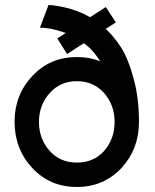

<svg xmlns="http://www.w3.org/2000/svg" viewBox="-20 -732 618 764"><path d="M286 -505Q179 -505 109 -430Q38 -355 38 -247Q38 -139 109 -63Q179 12 286 12Q392 12 463 -63Q533 -139 533 -247Q533 -355 463 -430Q392 -505 286 -505ZM286 -409Q352 -409 394 -362Q436 -314 436 -247Q436 -179 394 -131Q352 -85 286 -85Q220 -85 178 -131Q135 -179 135 -247Q135 -314 178 -362Q220 -409 286 -409ZM139 -622Q178 -622 229 -605Q273 -592 323 -553Q368 -517 401 -446Q419 -406 427.5 -356.5Q436 -307 436 -247H533Q533 -342 512 -418Q502 -456 489.5 -487.5Q477 -519 462 -543Q447 -566 429.5 -587Q412 -608 391 -625Q370 -642 351 -655Q332 -668 315 -676Q280 -692 244 -701Q222 -706 204 -709Q186 -712 173 -712ZM208 -579 247 -517 441 -643 401 -704Z"/></svg>

Font: Unageo
Style: Medium
Weight: 500
Designer: Richard Sepsi
Foundry: Richard Sepsi
Version: Version 2.000